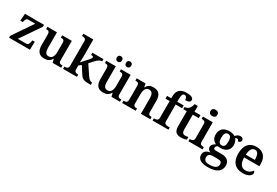

<svg xmlns="http://www.w3.org/2000/svg" viewBox="78 -2062 5179 3596"><g transform="rotate(30 2667.5 -264.5)"><path d="M27 0H477L482 -174H430L424 -145C414 -93 400 -64 357 -64H179L473 -494V-536H60L49 -382H102L106 -398C120 -452 132 -472 170 -472H320L27 -41Z M786 10C849 10 905 -4 945 -75H950L969 0H1153V-49H1147C1106 -49 1074 -55 1074 -113V-536H865V-487H868C909 -487 944 -480 944 -420V-223C944 -128 913 -67 840 -67C772 -67 753 -120 753 -207V-536H547V-487H549C596 -487 623 -476 623 -417V-187C623 -51 681 10 786 10Z M1194 0H1494V-49H1485C1451 -49 1410 -57 1410 -115V-199L1463 -238L1556 -92C1610 -8 1645 0 1780 0H1794V-49H1791C1754 -49 1719 -75 1684 -128L1551 -326L1617 -401C1669 -460 1712 -489 1758 -489V-536H1518V-489C1551 -489 1569 -482 1569 -465C1569 -451 1561 -435 1531 -401L1405 -262C1405 -262 1410 -338 1410 -374V-760H1194V-711H1205C1239 -711 1280 -703 1280 -648V-116C1280 -57 1240 -49 1205 -49H1194Z M2215 -628C2244 -628 2271 -645 2271 -688C2271 -732 2244 -748 2215 -748C2184 -748 2158 -732 2158 -688C2158 -645 2184 -628 2215 -628ZM2015 -628C2045 -628 2072 -645 2072 -688C2072 -732 2045 -748 2015 -748C1985 -748 1959 -732 1959 -688C1959 -645 1985 -628 2015 -628ZM2058 10C2121 10 2177 -4 2217 -75H2222L2241 0H2425V-49H2419C2378 -49 2346 -55 2346 -113V-536H2137V-487H2140C2181 -487 2216 -480 2216 -420V-223C2216 -128 2185 -67 2112 -67C2044 -67 2025 -120 2025 -207V-536H1819V-487H1821C1868 -487 1895 -476 1895 -417V-187C1895 -51 1953 10 2058 10Z M2472 0H2765V-49H2761C2717 -49 2686 -57 2686 -115V-313C2686 -397 2710 -471 2786 -471C2853 -471 2877 -421 2877 -335V0H3081V-49H3077C3032 -49 3007 -58 3007 -120V-354C3007 -489 2945 -548 2841 -548C2778 -548 2727 -536 2687 -461H2682L2669 -536H2477V-487H2481C2525 -487 2556 -478 2556 -421V-119C2556 -58 2521 -49 2476 -49H2472Z M3130 0H3473V-49H3429C3394 -49 3354 -57 3354 -116V-476H3493V-536H3354V-593C3354 -679 3369 -717 3411 -717C3453 -717 3467 -671 3467 -636C3536 -636 3574 -656 3574 -698C3574 -739 3537 -769 3418 -769C3289 -769 3224 -700 3224 -578V-536H3134V-476H3224V-116C3224 -57 3184 -49 3149 -49H3130Z M3743 10C3798 10 3845 -2 3865 -12V-69C3844 -64 3822 -60 3796 -60C3750 -60 3727 -89 3727 -152V-472H3856V-536H3727V-660H3658C3648 -612 3633 -579 3612 -557C3591 -535 3557 -519 3521 -519V-472H3597V-147C3597 -31 3649 10 3743 10Z M4053 -630C4094 -630 4128 -650 4128 -698C4128 -747 4094 -766 4053 -766C4011 -766 3979 -747 3979 -698C3979 -650 4011 -630 4053 -630ZM3905 0H4210V-49H4198C4163 -49 4123 -57 4123 -116V-536H3909V-487H3918C3952 -487 3993 -479 3993 -424V-115C3993 -57 3952 -49 3918 -49H3905Z M4460 240C4651 240 4741 167 4741 47C4741 -45 4687 -104 4559 -104H4441C4404 -104 4388 -116 4388 -138C4388 -165 4407 -184 4428 -194C4441 -192 4469 -190 4484 -190C4617 -190 4678 -264 4678 -364C4678 -416 4658 -459 4633 -489C4642 -495 4656 -500 4670 -500C4692 -500 4706 -484 4706 -461C4754 -461 4770 -487 4770 -516C4770 -546 4748 -571 4703 -571C4661 -571 4631 -548 4602 -516C4576 -533 4532 -548 4484 -548C4348 -548 4283 -479 4283 -363C4283 -287 4323 -232 4381 -209C4332 -181 4301 -151 4301 -109C4301 -63 4335 -35 4367 -22C4288 -13 4236 25 4236 98C4236 190 4310 240 4460 240ZM4481 -245C4425 -245 4404 -288 4404 -364C4404 -443 4424 -492 4480 -492C4538 -492 4557 -445 4557 -365C4557 -287 4539 -245 4481 -245ZM4462 184C4376 184 4340 151 4340 95C4340 25 4391 12 4437 12H4546C4605 12 4635 27 4635 76C4635 144 4589 184 4462 184Z M5077 10C5206 10 5266 -43 5266 -94C5266 -114 5256 -130 5242 -137C5218 -95 5169 -60 5100 -60C5012 -60 4964 -120 4960 -259H5290V-308C5290 -466 5205 -548 5066 -548C4914 -548 4828 -452 4828 -265C4828 -91 4916 10 5077 10ZM5157 -319H4962C4967 -428 5004 -487 5067 -487C5132 -487 5157 -422 5157 -319Z"/></g></svg>

Font: Noto Serif Tamil SemiBold
Style: Regular
Weight: 600
Designer: Indian Type Foundry, Tom Grace, and the Monotype Design Team
Foundry: Monotype Imaging Inc.
Version: Version 2.004